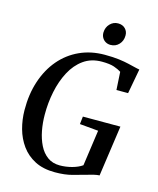

<svg xmlns="http://www.w3.org/2000/svg" viewBox="-138 -1049 949 1154"><g transform="rotate(15 337.0 -472.5)"><path d="M315 8.5Q242 8.5 190.2 -18.2Q138.5 -45 106 -90Q73.5 -135 58.2 -190.8Q43 -246.5 42.5 -305Q41.5 -404.5 68.8 -486.5Q96 -568.5 146.5 -627.8Q197 -687 267.2 -719.2Q337.5 -751.5 423 -751.5Q475.5 -751.5 512 -746.8Q548.5 -742 574.2 -735.8Q600 -729.5 619.5 -725Q626 -723.5 632.5 -722Q639 -720.5 646 -719.5L617.5 -565H545L538.5 -676.5Q521 -688 493.8 -697.5Q466.5 -707 417.5 -707Q351 -707 303.5 -673Q256 -639 225.8 -581.8Q195.5 -524.5 181 -454.2Q166.5 -384 167 -311Q167 -260.5 176.2 -212Q185.5 -163.5 205 -124.2Q224.5 -85 256 -62Q287.5 -39 332.5 -39Q370 -39 408 -49.2Q446 -59.5 470.5 -77L502 -300L386 -310.5L391.5 -358.5H625L580 -43Q565 -42.5 546.2 -38Q527.5 -33.5 505.5 -27Q468 -16.5 422.5 -4Q377 8.5 315 8.5ZM439.5 -817.5Q422.5 -817.5 408.8 -825.5Q395 -833.5 387.2 -847.8Q379.5 -862 380 -879.5Q381 -911.5 401.8 -933Q422.5 -954.5 452 -954.5Q480 -954.5 496.8 -937.2Q513.5 -920 513 -895Q513 -862 492.2 -839.8Q471.5 -817.5 439.5 -817.5Z"/></g></svg>

Font: Merriweather 60pt Medium
Style: Italic
Weight: 500
Italic angle: -7.8°
Version: Version 2.101